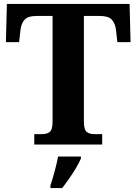

<svg xmlns="http://www.w3.org/2000/svg" viewBox="-20 -734 693 975"><path d="M154 0V-53H196Q218 -53 232.5 -64Q247 -75 247 -118V-653H167Q122 -653 105 -634Q88 -615 84 -582L77 -520H10L15 -714H638L643 -520H576L569 -582Q565 -615 548 -634Q531 -653 486 -653H406V-118Q406 -75 420.5 -64Q435 -53 457 -53H499V0ZM236 208Q246 178 257.5 136Q269 94 275 61H391V71Q382 92 366 119Q350 146 331.5 172.5Q313 199 296 221H236Z"/></svg>

Font: Noto Serif Khojki
Style: Regular
Weight: 400
Designer: Juan Bruce
Version: Version 2.002